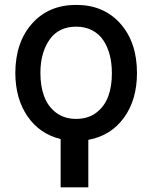

<svg xmlns="http://www.w3.org/2000/svg" viewBox="-20 -573 665 796"><path d="M231.4 3.4Q144.5 -17.6 94.2 -90.6Q43.9 -163.6 43.5 -270.5Q43.9 -397.5 112.8 -475.1Q181.6 -552.7 295.9 -552.7Q410.2 -552.7 479 -475.1Q547.9 -397.5 547.9 -270.5Q547.9 -159.2 493.7 -84.7Q439.5 -10.3 346.2 6.8V203.6H231.4ZM443.8 -270.5Q443.8 -310.5 435.1 -344.7Q426.3 -378.9 408.7 -405.5Q391.1 -432.1 362.3 -447.3Q333.5 -462.4 295.9 -462.4Q222.7 -462.4 185.1 -408.2Q147.5 -354 147.5 -270.5Q147.5 -216.8 162.6 -174.8Q177.7 -132.8 211.9 -106.4Q246.1 -80.1 295.9 -80.1Q345.7 -80.1 379.9 -106.4Q414.1 -132.8 429.2 -174.8Q444.3 -216.8 443.8 -270.5Z"/></svg>

Font: Interop Med
Style: Regular
Weight: 500
Designer: Rasmus Andersson, Google, Jang Haemin
Foundry: jhaemin
Version: Version 1.007